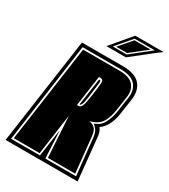

<svg xmlns="http://www.w3.org/2000/svg" viewBox="-210 -837 817 926"><g transform="rotate(30 198.0 -374.0)"><path d="M-26 0 58 -591H285Q356 -591 383.5 -557.5Q411 -524 403 -472L391 -390Q387 -358 374.5 -329Q362 -300 335 -280Q342 -271 346 -260.5Q350 -250 352 -229L375 0ZM-6 -18H155L177 -172L185 -18H356L335 -218Q332 -247 322.5 -260.5Q313 -274 302 -281Q337 -292 352.5 -323.5Q368 -355 373 -390L385 -472Q392 -516 368 -544.5Q344 -573 282 -573H72ZM4 -27 80 -564H281Q338 -564 360.5 -538.5Q383 -513 377 -472L365 -390Q359 -350 342 -321.5Q325 -293 278 -280Q297 -278 310 -266Q323 -254 326 -222L346 -27H194L180 -254L148 -27ZM188 -318H197Q208 -318 214.5 -333Q221 -348 226 -385L233 -435Q238 -470 235 -479Q232 -488 221 -488H212ZM197 -327 219 -478H223Q228 -478 228 -468.5Q228 -459 223 -424L218 -385Q214 -349 208.5 -338Q203 -327 201 -327ZM169 -635 264 -748H422L390 -724L277 -635ZM196 -649H274L381 -734H269ZM211 -656 272 -727H362L272 -656Z"/></g></svg>

Font: Alumni Sans Collegiate One
Style: Italic
Weight: 400
Italic angle: -8°
Designer: Robert E. Leuschke
Foundry: Robert E. Leuschke
Version: Version 1.100